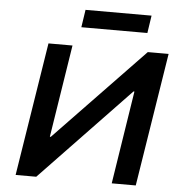

<svg xmlns="http://www.w3.org/2000/svg" viewBox="-59 -954 955 1011"><g transform="rotate(5 418.5 -449.0)"><path d="M61 0 173 -705H300L223 -216H228L698 -705H808L696 0H569L646 -492H641L170 0ZM338 -805 352 -898H701L687 -805Z"/></g></svg>

Font: Nunito Sans 6pt
Style: Bold Italic
Weight: 700
Italic angle: -9°
Version: Version 3.101;gftools[0.9.27]